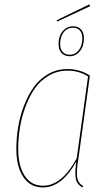

<svg xmlns="http://www.w3.org/2000/svg" viewBox="-20 -841 492 871"><path d="M385.3 -821.3 388.7 -813 239.7 -743.2 236.8 -749ZM312.5 -721.7Q335.4 -721.7 348.1 -706.8Q360.8 -691.9 360.8 -667.5Q360.8 -631.8 342.5 -608.9Q324.2 -585.9 295.9 -585.9Q272.5 -585.9 259 -600.8Q245.6 -615.7 245.6 -641.1Q245.6 -677.2 264.4 -699.5Q283.2 -721.7 312.5 -721.7ZM312 -715.3Q285.2 -715.3 269 -694.8Q252.9 -674.3 252.9 -641.1Q252.9 -618.7 264.2 -605.7Q275.4 -592.8 295.9 -592.8Q321.8 -592.8 337.6 -613.8Q353.5 -634.8 353.5 -667.5Q353.5 -689.5 342.5 -702.4Q331.5 -715.3 312 -715.3ZM286.1 -527.8Q342.8 -527.8 387.7 -498L335.4 -118.7Q326.2 -67.4 329.8 -38.8Q333.5 -10.3 357.4 2.9L354.5 9.3Q340.8 2 333 -8.5Q325.2 -19 323.2 -35.6Q321.3 -52.2 322 -67.4Q322.8 -82.5 326.2 -108.4Q260.7 9.3 174.8 9.3Q117.2 9.3 85.7 -38.1Q54.2 -85.4 54.2 -165Q54.2 -214.4 62.3 -263.7Q70.3 -313 88.6 -361.1Q106.9 -409.2 133.1 -445.8Q159.2 -482.4 198.7 -505.1Q238.3 -527.8 286.1 -527.8ZM286.1 -520.5Q240.2 -520.5 201.9 -498.3Q163.6 -476.1 138.4 -440.2Q113.3 -404.3 95.7 -357.2Q78.1 -310.1 70.3 -261.7Q62.5 -213.4 62.5 -165.5Q62.5 -89.4 91.8 -43.9Q121.1 1.5 175.3 1.5Q260.7 1.5 328.1 -123L379.4 -494.1Q339.4 -520.5 286.1 -520.5Z"/></svg>

Font: Fira Sans Compressed Eight
Style: Italic
Weight: 100
Width: 3
Italic angle: -8°
Designer: Carrois Corporate & Edenspiekermann AG
Foundry: Carrois Corporate GbR & Edenspiekermann AG
Version: Version 4.203;PS 004.203;hotconv 1.0.88;makeotf.lib2.5.64775